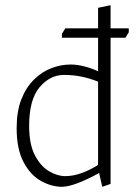

<svg xmlns="http://www.w3.org/2000/svg" viewBox="-20 -707 538 738"><path d="M475 -598V-583L462 -562H218V-577L231 -598ZM218 11Q178 11 137.5 -11.5Q97 -34 70.5 -84Q44 -134 44 -214Q44 -279 62 -325Q80 -371 110.5 -401Q141 -431 177.5 -445Q214 -459 251 -459Q277 -459 305.5 -451.5Q334 -444 357 -433V-677L405 -687V0L373 11L361 -42Q316 -17 278.5 -3Q241 11 218 11ZM231 -30Q262 -30 294.5 -42Q327 -54 357 -73V-393Q328 -405 295.5 -412Q263 -419 226 -419Q172 -419 132 -371.5Q92 -324 92 -223Q92 -152 114.5 -109.5Q137 -67 169 -48.5Q201 -30 231 -30Z"/></svg>

Font: Ancizar Sans Thin
Style: Regular
Weight: 100
Designer: Cesar Puertas, Viviana Monsalve, Julian Moncada, Julian Prieto, Jose Castro, Mariel Hernandez, Felipe Aragon, Sara Alarc
Version: Version 8.100